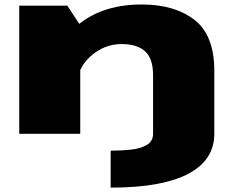

<svg xmlns="http://www.w3.org/2000/svg" viewBox="-20 -612 1100 878"><path d="M486 246Q609 246 698.8 229Q788.5 212 846.2 180Q904 148 932 102.8Q960 57.5 960 0H680Q680 34 650.8 51Q621.5 68 577.2 72.5Q533 77 486 77ZM68 0H347V-496L288 -586H68ZM680 0H960V-288.5Q960 -450.5 869.5 -521Q779 -591.5 628 -591.5Q431 -591.5 314 -477.8Q197 -364 197 -302.5L332 -220.5Q332 -298.5 394 -354.5Q456 -410.5 536 -410.5Q607 -410.5 643.5 -377.5Q680 -344.5 680 -267.5Z"/></svg>

Font: Anybody ExtraExpanded Black
Style: Regular
Weight: 900
Width: 8
Version: Version 1.113;gftools[0.9.25]